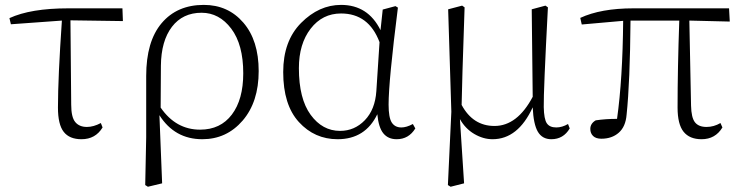

<svg xmlns="http://www.w3.org/2000/svg" viewBox="-20 -541 2952 765"><path d="M260.7 -460 263.7 -124Q263.7 -74.2 279.8 -54.7Q295.9 -35.2 326.2 -35.2Q352.5 -35.2 381.8 -50.8L388.7 -33.2Q360.4 13.7 304.7 13.7Q256.8 13.7 233.9 -15.6Q210.9 -44.9 210.9 -112.3Q210.9 -232.4 226.6 -459L23.4 -444.3L17.6 -468.8Q102.5 -507.8 252 -507.8H467.8L469.7 -457Z M621.1 -279.3 620.1 -112.3Q680.7 -24.4 777.3 -24.4Q858.4 -24.4 903.8 -84.5Q949.2 -144.5 949.2 -249Q949.2 -363.3 901.4 -426.8Q853.5 -490.2 783.2 -490.2Q708 -490.2 665 -434.1Q622.1 -377.9 621.1 -279.3ZM562.5 5.9V-238.3Q562.5 -376 624 -448.7Q685.5 -521.5 792 -521.5Q888.7 -521.5 949.7 -450.7Q1010.7 -379.9 1010.7 -257.8Q1010.7 -134.8 946.8 -60.5Q882.8 13.7 786.1 13.7Q675.8 13.7 615.2 -82L626 189.5L569.3 203.1L558.6 196.3Z M1479.5 -177.7 1492.2 -373Q1449.2 -487.3 1338.9 -487.3Q1264.6 -487.3 1217.8 -426.8Q1170.9 -366.2 1170.9 -269.5Q1170.9 -147.5 1217.8 -83.5Q1264.6 -19.5 1335 -19.5Q1392.6 -19.5 1433.6 -62Q1474.6 -104.5 1479.5 -177.7ZM1625 -46.9 1634.8 -29.3Q1608.4 13.7 1560.5 13.7Q1526.4 13.7 1507.3 -9.8Q1488.3 -33.2 1483.4 -85.9Q1435.5 13.7 1325.2 13.7Q1233.4 13.7 1170.9 -54.7Q1108.4 -123 1108.4 -253.9Q1108.4 -377.9 1179.7 -449.7Q1251 -521.5 1338.9 -521.5Q1446.3 -521.5 1496.1 -420.9L1504.9 -502.9L1555.7 -516.6L1565.4 -510.7Q1528.3 -217.8 1528.3 -124Q1528.3 -72.3 1541 -52.7Q1553.7 -33.2 1579.1 -33.2Q1599.6 -33.2 1625 -46.9Z M2243.2 -46.9 2250 -29.3Q2224.6 13.7 2176.8 13.7Q2140.6 13.7 2123 -16.1Q2105.5 -45.9 2102.5 -113.3Q2043.9 13.7 1942.4 13.7Q1905.3 13.7 1869.6 -7.3Q1834 -28.3 1812.5 -66.4L1829.1 189.5L1775.4 203.1L1764.6 196.3L1778.3 -95.7L1765.6 -503.9L1821.3 -518.6L1831.1 -511.7Q1820.3 -197.3 1819.3 -123Q1864.3 -39.1 1950.2 -39.1Q2041 -39.1 2102.5 -155.3L2098.6 -503.9L2153.3 -518.6L2163.1 -511.7Q2145.5 -176.8 2146.5 -114.3Q2147.5 -66.4 2158.7 -49.8Q2169.9 -33.2 2196.3 -33.2Q2219.7 -33.2 2243.2 -46.9Z M2726.6 -459 2733.4 -120.1Q2734.4 -72.3 2749 -53.7Q2763.7 -35.2 2794.9 -35.2Q2824.2 -35.2 2850.6 -50.8L2858.4 -33.2Q2830.1 13.7 2775.4 13.7Q2727.5 13.7 2703.6 -16.1Q2679.7 -45.9 2679.7 -112.3Q2679.7 -265.6 2686.5 -459H2492.2Q2490.2 -213.9 2476.6 -84Q2472.7 -36.1 2445.3 -12.2Q2418 11.7 2376 11.7Q2354.5 11.7 2343.3 1Q2332 -9.8 2332 -27.3Q2332 -48.8 2353.5 -61.5Q2392.6 -67.4 2438.5 -67.4Q2460.9 -226.6 2462.9 -458L2297.9 -443.4L2292 -469.7Q2374 -507.8 2503.9 -507.8H2884.8L2887.7 -455.1Z"/></svg>

Font: GenYoMin TW TTF ExtraLight
Style: Regular
Weight: 250
Version: Version 1.300